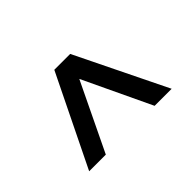

<svg xmlns="http://www.w3.org/2000/svg" viewBox="-71 -835 701 701"><g transform="rotate(-45 280.0 -484.0)"><path d="M68 -308 240 -660H322L494 -308H406L281 -572L154 -308Z"/></g></svg>

Font: Frank Ruhl Libre
Style: Bold
Weight: 700
Designer: Yanek Iontef
Foundry: Fontef
Version: Version 6.004